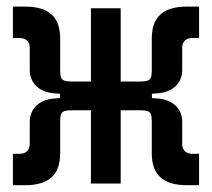

<svg xmlns="http://www.w3.org/2000/svg" viewBox="-20 -542 626 567"><path d="M18.1 4.9H53.7C121.1 4.9 157.7 -22.9 157.7 -88.9V-171.9C157.7 -172.4 157.7 -172.9 157.7 -173.3C157.7 -207.5 157.7 -216.3 192.4 -216.3H248.5V0H336.4V-216.3H393.6C428.2 -216.3 428.2 -207.5 428.2 -173.3C428.2 -172.9 428.2 -172.4 428.2 -171.9V-88.9C428.2 -22.9 464.8 4.9 532.2 4.9H567.9V-87.9H546.9C532.2 -87.9 518.1 -96.2 518.1 -116.7V-182.1C518.1 -224.1 486.8 -247.6 447.3 -251L428.7 -252.4V-265.1L447.3 -266.6C486.8 -270 518.1 -293.5 518.1 -335.4V-400.9C518.1 -421.4 532.2 -429.7 546.9 -429.7H567.9V-522.5H532.2C464.8 -522.5 428.2 -494.6 428.2 -428.7V-345.7C428.2 -345.2 428.2 -344.7 428.2 -344.2C428.2 -310.1 428.2 -301.3 393.6 -301.3H336.4V-517.6H248.5V-301.3H192.4C157.7 -301.3 157.7 -310.1 157.7 -344.2C157.7 -344.7 157.7 -345.2 157.7 -345.7V-428.7C157.7 -494.6 121.1 -522.5 53.7 -522.5H18.1V-429.7H39.1C53.7 -429.7 67.9 -421.4 67.9 -400.9V-335.4C67.9 -293.5 99.1 -270 138.7 -266.6L157.2 -265.1V-252.4L138.7 -251C99.1 -247.6 67.9 -224.1 67.9 -182.1V-116.7C67.9 -96.2 53.7 -87.9 39.1 -87.9H18.1Z"/></svg>

Font: Cascadia Mono NF
Style: Regular
Weight: 400
Monospace: yes
Designer: Aaron Bell
Foundry: Saja Typeworks
Version: Version 2404.023